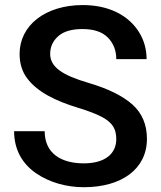

<svg xmlns="http://www.w3.org/2000/svg" viewBox="-20 -741 645 770"><path d="M446.3 -183.1C446.3 -125 401.9 -85.9 315.9 -85.9C229 -85.9 159.2 -123 159.2 -214.8H36.6C36.6 -139.2 70.8 -83 125 -45.9C179.2 -8.8 247.6 9.8 315.9 9.8C468.8 9.8 569.3 -64 569.3 -184.1C569.3 -241.2 549.8 -287.1 511.2 -321.8C472.2 -356.4 413.1 -385.7 334.5 -408.7C230.5 -439.5 181.2 -471.7 181.2 -524.9C181.2 -552.7 191.9 -576.7 213.4 -595.7C234.4 -614.7 267.1 -624.5 310.5 -624.5C356 -624.5 390.1 -613.3 412.6 -590.3C435.1 -567.4 446.3 -538.6 446.3 -503.9H567.9C567.9 -543.5 557.6 -580.1 537.1 -612.8C495.6 -678.7 418 -720.7 312 -720.7C161.6 -720.7 58.6 -639.2 58.6 -524.9C58.6 -486.3 68.8 -453.1 89.4 -426.3C130.4 -371.6 203.6 -335.9 293.5 -308.6C335 -295.9 366.7 -283.7 388.7 -272C432.6 -248.5 446.3 -222.2 446.3 -183.1Z"/></svg>

Font: Vazirmatn Medium
Style: Regular
Weight: 500
Designer: Saber Rastikerdar
Foundry: Saber Rastikerdar
Version: Version 33.003